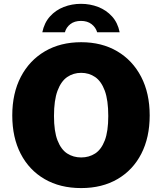

<svg xmlns="http://www.w3.org/2000/svg" viewBox="-20 -948 825 978"><path d="M393.5 10Q286 10 207.2 -35.8Q128.5 -81.5 85.5 -164.5Q42.5 -247.5 42.5 -360Q42.5 -473 86.2 -556.8Q130 -640.5 209 -686.8Q288 -733 393.5 -733Q498.5 -733 577 -686.8Q655.5 -640.5 699 -556.8Q742.5 -473 742.5 -360Q742.5 -248 699.8 -164.8Q657 -81.5 578.5 -35.8Q500 10 393.5 10ZM393.5 -146Q433.5 -146 464.8 -166.2Q496 -186.5 513.8 -232.8Q531.5 -279 531.5 -357Q531.5 -437.5 513.8 -485.8Q496 -534 464.8 -555.5Q433.5 -577 393.5 -577Q353.5 -577 322.2 -555.5Q291 -534 273 -485.8Q255 -437.5 255 -357Q255 -279 273 -232.8Q291 -186.5 322.2 -166.2Q353.5 -146 393.5 -146ZM589.5 -783.5Q580 -832 550.8 -864.2Q521.5 -896.5 480.2 -912.5Q439 -928.5 392.5 -928.5Q346 -928.5 304.8 -912.5Q263.5 -896.5 234.5 -864.2Q205.5 -832 195.5 -783.5H310.5Q317.5 -809 338.5 -825.2Q359.5 -841.5 392.5 -841.5Q425 -841.5 446.2 -825.2Q467.5 -809 475 -783.5Z"/></svg>

Font: Public Sans Black
Style: Regular
Weight: 900
Designer: The Public Sans Project Authors: Dan O. Williams and USWDS (Libre Franklin designed by Pablo Impallari and Rodrigo Fuenz
Version: Version 1.007